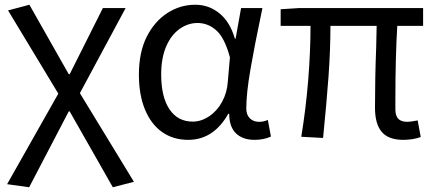

<svg xmlns="http://www.w3.org/2000/svg" viewBox="-20 -577 1833 810"><path d="M10 200 226 -182 14 -533 104 -557 270 -264H274L414 -543H510L317 -184L545 190L456 213L274 -107H270L103 213Z M566 -262Q566 -356 599 -422Q632 -487 686 -522Q740 -557 804 -557Q861 -557 905.5 -521Q950 -485 971 -414H974L997 -543H1087L1083 -523Q1054 -385 1036.5 -284Q1019 -183 1019 -119Q1019 -93 1034 -78Q1049 -63 1073 -63Q1092 -63 1110 -71L1123 -1Q1093 13 1054 13Q1004 13 975.5 -14.5Q947 -42 947 -97H943Q881 13 774 13Q711 13 664.5 -19.5Q618 -52 592 -114Q566 -176 566 -262ZM941 -232 950 -335Q928 -417 893 -448.5Q858 -480 813 -480Q774 -480 739 -456Q702 -430 681 -381Q660 -332 660 -263Q660 -168 695 -116Q730 -64 793 -64Q829 -64 862.5 -86.5Q896 -109 917 -147.5Q938 -186 941 -232Z M1562 -122Q1562 -251 1567 -376L1569 -468H1374Q1374 -366 1366 -255.5Q1358 -145 1343 5L1251 0Q1270 -115 1280 -236.5Q1290 -358 1290 -468H1164V-538L1242 -543H1765V-468H1656Q1648 -337 1648 -158V-116Q1648 -88 1660.5 -75.5Q1673 -63 1699 -63Q1711 -63 1742 -69L1755 1Q1722 13 1681 13Q1619 13 1590.5 -20.5Q1562 -54 1562 -122Z"/></svg>

Font: Merged Yaku Han JP
Style: Regular
Weight: 400
Designer: Ryoko NISHIZUKA 西塚涼子 (kana, bopomofo & ideographs); Paul D. Hunt (Latin, Greek & Cyrillic); Sandoll Communications 산돌커뮤니
Foundry: Adobe
Version: Version 2.004